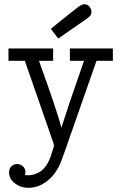

<svg xmlns="http://www.w3.org/2000/svg" viewBox="-20 -687 573 907"><path d="M20 -399.9V-458H231V-399.9H164.1Q250 -162.1 270 -84L311 -209L377 -399.9H310.1V-458H513.2V-399.9H436L282.2 39.1Q271 69.8 264.4 86.4Q257.8 103 241.9 126.5Q226.1 149.9 204.1 167Q163.1 200.2 113.8 200.2Q77.6 200.2 50.3 179.2Q22.9 158.2 22.9 127Q22.9 108.9 33.9 98.4Q44.9 87.9 61 87.9Q76.2 87.9 88.1 98.4Q100.1 108.9 100.1 127Q100.1 129.9 98.1 140.1Q100.1 140.1 105 140.6Q109.9 141.1 111.8 141.1Q127.9 141.1 141.8 136.5Q155.8 131.8 166.3 126Q176.8 120.1 185.8 110.1Q194.8 100.1 200.4 91.6Q206.1 83 211.9 70.6Q217.8 58.1 220 51Q222.2 43.9 225.6 32.5Q229 21 230 19Q234.9 5.9 234.9 1Q234.9 -2.9 230 -18.1L97.2 -399.9ZM220.2 -550.8Q238.3 -564.9 266.1 -587.9Q339.4 -647 353.8 -657Q368.2 -667 377.9 -667Q393.1 -667 402.6 -655.5Q412.1 -644 412.1 -630.9Q412.1 -625 409.7 -618.9Q407.2 -612.8 402.1 -608.4Q397 -604 393.6 -601.1Q390.1 -598.1 384.3 -594.2L378.9 -590.8Q259.8 -507.8 254.9 -504.9Z"/></svg>

Font: CMU Concrete
Style: Roman
Weight: 500
Version: Version 0.7.0